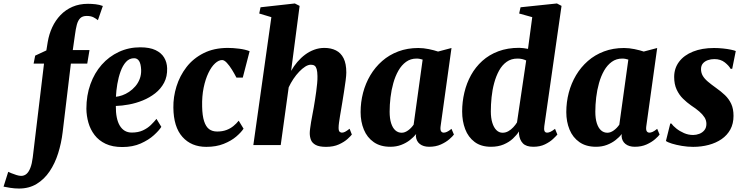

<svg xmlns="http://www.w3.org/2000/svg" viewBox="-154 -837 4295 1108"><path d="M121.5 -595Q129 -640 147.5 -679.8Q166 -719.5 195.2 -750Q224.5 -780.5 264.2 -797.8Q304 -815 353.5 -815Q375 -815 397.5 -812.5Q420 -810 439.5 -802.5L411 -720.5Q401 -729 385.8 -737Q370.5 -745 346.5 -745Q322 -745 309 -732Q296 -719 289.5 -694.8Q283 -670.5 278.5 -635.5L266 -548H362.5L349.5 -470H255L207.5 -74Q200 -11 181.5 47.8Q163 106.5 132.2 152Q101.5 197.5 57.8 224.2Q14 251 -44 251Q-69.5 251 -94.8 247Q-120 243 -133.5 240L-106.5 154.5Q-102 157 -88.5 162.5Q-75 168 -59.2 173Q-43.5 178 -32 178Q-14.5 178 -1.2 166.8Q12 155.5 21.2 131.8Q30.5 108 35 71.5L100 -470H40L49 -516L113.5 -546Z M777 -105Q764 -84 734 -56.8Q704 -29.5 658.2 -9Q612.5 11.5 551.5 11.5Q495 11.5 455.5 -7.2Q416 -26 391.8 -57.8Q367.5 -89.5 356.2 -129Q345 -168.5 344.5 -209.5Q344.5 -286.5 367.8 -351.2Q391 -416 433 -463.5Q475 -511 532 -537.5Q589 -564 655 -564Q709.5 -564 743.2 -548Q777 -532 793.2 -504.8Q809.5 -477.5 810.5 -443.5Q812 -395.5 793 -359.8Q774 -324 741.8 -298.8Q709.5 -273.5 670.2 -257.5Q631 -241.5 590.2 -234Q549.5 -226.5 514.5 -225.5Q514 -188.5 519.8 -160Q525.5 -131.5 537.2 -112Q549 -92.5 566.2 -82.2Q583.5 -72 606.5 -72Q643.5 -72 670.5 -84.5Q697.5 -97 716.5 -115.5Q735.5 -134 749 -151ZM620 -501Q592.5 -501 573.2 -479.8Q554 -458.5 541.8 -424.5Q529.5 -390.5 523 -351.8Q516.5 -313 515 -278.5Q531.5 -280 551.5 -287Q571.5 -294 591 -307Q610.5 -320 626.8 -338.8Q643 -357.5 652.2 -381.5Q661.5 -405.5 660.5 -434.5Q659 -468.5 648.8 -484.8Q638.5 -501 620 -501Z M1036.5 10.5Q950 10.5 898.8 -47Q847.5 -104.5 846.5 -216Q845.5 -277.5 864.5 -338.5Q883.5 -399.5 922.2 -449.8Q961 -500 1020.8 -530.2Q1080.5 -560.5 1161 -560.5Q1190.5 -560.5 1226.2 -556Q1262 -551.5 1286.5 -541.5L1247 -389H1210.5Q1199 -411.5 1184.5 -435Q1170 -458.5 1155 -474.5Q1140 -490.5 1128 -490.5Q1108 -490.5 1087 -471.2Q1066 -452 1048.8 -416.2Q1031.5 -380.5 1021.2 -331Q1011 -281.5 1012.5 -222Q1013.5 -169.5 1023.8 -137.8Q1034 -106 1052.5 -92Q1071 -78 1099.5 -78Q1129.5 -78 1152.8 -86.8Q1176 -95.5 1193.2 -109.8Q1210.5 -124 1223.5 -140.5L1251.5 -94.5Q1237.5 -73 1208.8 -48.5Q1180 -24 1136.8 -6.8Q1093.5 10.5 1036.5 10.5Z M1727.5 10.5Q1688.5 10.5 1668 -0.5Q1647.5 -11.5 1640.5 -29.5Q1633.5 -47.5 1633.5 -68.5Q1633.5 -79.5 1635.8 -96Q1638 -112.5 1641.2 -132.8Q1644.5 -153 1648.8 -174.5Q1653 -196 1656.5 -216Q1660 -237 1663.8 -260.5Q1667.5 -284 1670.8 -308.2Q1674 -332.5 1676.2 -355.5Q1678.5 -378.5 1678 -398Q1677.5 -424 1673.5 -438Q1669.5 -452 1661.5 -457.8Q1653.5 -463.5 1640 -463.5Q1624.5 -463.5 1607.2 -452.5Q1590 -441.5 1572.5 -423.2Q1555 -405 1539.2 -381.5Q1523.5 -358 1512 -333L1466 0H1308L1412 -738L1342 -759L1349.5 -795L1547.5 -817L1575 -803L1526 -428Q1541.5 -455.5 1562 -479.5Q1582.5 -503.5 1607 -521.8Q1631.5 -540 1659.5 -550.2Q1687.5 -560.5 1718 -560.5Q1756 -560.5 1784.5 -546.2Q1813 -532 1828.8 -500.8Q1844.5 -469.5 1844.5 -418.5Q1844.5 -402 1840.5 -371.5Q1836.5 -341 1831.2 -307.5Q1826 -274 1821.5 -247Q1818.5 -228.5 1815 -208Q1811.5 -187.5 1808.2 -167.8Q1805 -148 1802.5 -130.2Q1800 -112.5 1800 -99.5Q1800 -81.5 1806.2 -76.5Q1812.5 -71.5 1819 -71.5Q1827.5 -71.5 1837 -76.2Q1846.5 -81 1863.5 -94L1876.5 -60.5Q1870.5 -52.5 1851.8 -35.2Q1833 -18 1802 -3.8Q1771 10.5 1727.5 10.5Z M2388.5 -107.5Q2386 -88 2391.2 -79.8Q2396.5 -71.5 2407 -71.5Q2414.5 -71.5 2425 -76Q2435.5 -80.5 2451.5 -93.5L2465.5 -60.5Q2458.5 -50.5 2439 -33.5Q2419.5 -16.5 2390 -3.2Q2360.5 10 2322.5 10Q2289 10 2268.5 -6.2Q2248 -22.5 2246 -51.5L2247.5 -63.5Q2233 -45.5 2211.2 -28.5Q2189.5 -11.5 2161.2 -0.8Q2133 10 2098.5 10Q2041 10 2002.8 -16.8Q1964.5 -43.5 1945.8 -89Q1927 -134.5 1927 -190Q1927 -247.5 1941.2 -301.8Q1955.5 -356 1983.2 -402.8Q2011 -449.5 2051.5 -485Q2092 -520.5 2144.5 -540.2Q2197 -560 2260 -560Q2289.5 -560 2320.8 -553.5Q2352 -547 2374 -539.5L2451.5 -560ZM2285 -493Q2277.5 -495.5 2268.8 -497.2Q2260 -499 2250 -499Q2215.5 -499 2189.5 -480.2Q2163.5 -461.5 2145.2 -429.5Q2127 -397.5 2115.8 -357.5Q2104.5 -317.5 2099.5 -274.8Q2094.5 -232 2094.5 -192.5Q2094.5 -153 2103.2 -125.8Q2112 -98.5 2127.5 -84.8Q2143 -71 2164 -71Q2173.5 -71 2182.8 -74.5Q2192 -78 2201 -84.5Q2210 -91 2218 -99.2Q2226 -107.5 2233 -117.5Z M2987 -108.5Q2984.5 -90.5 2988.2 -81Q2992 -71.5 3003.5 -71.5Q3011.5 -71.5 3021.8 -76Q3032 -80.5 3049 -93.5L3062.5 -60.5Q3055.5 -52 3037.5 -35Q3019.5 -18 2991 -4Q2962.5 10 2923.5 10Q2882.5 10 2863.5 -9.8Q2844.5 -29.5 2841 -63.5V-78.5Q2828 -58 2806.2 -37.5Q2784.5 -17 2752.8 -3.5Q2721 10 2679.5 10Q2622 10 2585 -17.8Q2548 -45.5 2530.5 -91.8Q2513 -138 2513 -193.5Q2513 -249.5 2525.8 -303.2Q2538.5 -357 2564.2 -403.5Q2590 -450 2629.2 -485.5Q2668.5 -521 2721.8 -541Q2775 -561 2842 -561Q2854 -561 2867.2 -559.2Q2880.5 -557.5 2893 -555L2917.5 -738L2842 -759L2850 -795L3060 -817L3086.5 -803ZM2882.5 -488Q2872.5 -493 2860 -496Q2847.5 -499 2832.5 -499Q2796 -499 2769.8 -480.2Q2743.5 -461.5 2726 -429.5Q2708.5 -397.5 2697.8 -357.8Q2687 -318 2682.8 -275.8Q2678.5 -233.5 2678.5 -194.5Q2678.5 -156.5 2687 -128.8Q2695.5 -101 2710.8 -86Q2726 -71 2746.5 -71Q2764 -71 2779.5 -79.8Q2795 -88.5 2808 -102.5Q2821 -116.5 2829.5 -130.5Z M3575.5 -107.5Q3573 -88 3578.2 -79.8Q3583.5 -71.5 3594 -71.5Q3601.5 -71.5 3612 -76Q3622.5 -80.5 3638.5 -93.5L3652.5 -60.5Q3645.5 -50.5 3626 -33.5Q3606.5 -16.5 3577 -3.2Q3547.5 10 3509.5 10Q3476 10 3455.5 -6.2Q3435 -22.5 3433 -51.5L3434.5 -63.5Q3420 -45.5 3398.2 -28.5Q3376.5 -11.5 3348.2 -0.8Q3320 10 3285.5 10Q3228 10 3189.8 -16.8Q3151.5 -43.5 3132.8 -89Q3114 -134.5 3114 -190Q3114 -247.5 3128.2 -301.8Q3142.5 -356 3170.2 -402.8Q3198 -449.5 3238.5 -485Q3279 -520.5 3331.5 -540.2Q3384 -560 3447 -560Q3476.5 -560 3507.8 -553.5Q3539 -547 3561 -539.5L3638.5 -560ZM3472 -493Q3464.5 -495.5 3455.8 -497.2Q3447 -499 3437 -499Q3402.5 -499 3376.5 -480.2Q3350.5 -461.5 3332.2 -429.5Q3314 -397.5 3302.8 -357.5Q3291.5 -317.5 3286.5 -274.8Q3281.5 -232 3281.5 -192.5Q3281.5 -153 3290.2 -125.8Q3299 -98.5 3314.5 -84.8Q3330 -71 3351 -71Q3360.5 -71 3369.8 -74.5Q3379 -78 3388 -84.5Q3397 -91 3405 -99.2Q3413 -107.5 3420 -117.5Z M4071.5 -440H4062Q4053 -457.5 4028.8 -476.8Q4004.5 -496 3968.5 -496Q3948.5 -496 3930.8 -489.8Q3913 -483.5 3902.2 -470.8Q3891.5 -458 3891.5 -438Q3891.5 -417.5 3901.2 -400.2Q3911 -383 3930.8 -366.2Q3950.5 -349.5 3978.5 -329.5Q4007 -309.5 4029.8 -287.8Q4052.5 -266 4065.8 -237.5Q4079 -209 4079 -168.5Q4079 -123.5 4060.8 -90Q4042.5 -56.5 4010.2 -34.2Q3978 -12 3935.8 -0.8Q3893.5 10.5 3846 10.5Q3814 10.5 3781.2 5Q3748.5 -0.5 3723.5 -8.2Q3698.5 -16 3689 -23.5L3714 -124H3720.5Q3729.5 -111 3748.8 -95.5Q3768 -80 3793.2 -69Q3818.5 -58 3846 -58Q3864 -58 3881.8 -64.8Q3899.5 -71.5 3911 -85.8Q3922.5 -100 3922.5 -122Q3922.5 -142.5 3911.8 -159.5Q3901 -176.5 3881.5 -193.5Q3862 -210.5 3833.5 -229Q3810 -245.5 3787.5 -267.5Q3765 -289.5 3750.8 -320.2Q3736.5 -351 3736.5 -393Q3736.5 -443 3765 -480.8Q3793.5 -518.5 3845.2 -539.2Q3897 -560 3966.5 -560Q3992.5 -560 4018.8 -557.2Q4045 -554.5 4064.8 -550.2Q4084.5 -546 4092 -542.5Z"/></svg>

Font: Merriweather 36pt Black
Style: Italic
Weight: 900
Italic angle: -7.8°
Version: Version 2.101